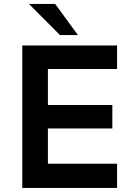

<svg xmlns="http://www.w3.org/2000/svg" viewBox="-20 -932 662 952"><path d="M560.5 0H90.5V-706.5H560.5V-590H217.5V-411.5H537V-295H217.5V-120H560.5ZM366.5 -758H277.5L123.5 -912.5H253.5Z"/></svg>

Font: Acari Sans
Style: Bold
Weight: 700
Designer: Alfredo Marco Pradil and Stefan Peev (font) & Cristiano Sobral (main changes)
Foundry: Alfredo Marco Pradil and Stefan Peev (font) & Cristiano Sobral (main changes)
Version: Version 1.063; ttfautohint (v1.8.3)